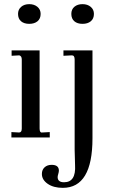

<svg xmlns="http://www.w3.org/2000/svg" viewBox="-20 -663 546 926"><path d="M35 0V-26L72 -24Q85 -24 85 -43V-376Q85 -393 73 -396L36 -394V-420H171V-43Q171 -33 174 -28Q177 -23 184 -24L220 -26V0ZM67 -596Q67 -617 82 -630Q97 -643 121 -643Q145 -643 160.5 -630Q176 -617 176 -596Q176 -573 161 -560.5Q146 -548 121 -548Q96 -548 81.5 -560.5Q67 -573 67 -596ZM283 243Q238 243 210 223.5Q182 204 182 176Q182 156 195 144Q208 132 229 132Q264 132 264 160Q264 166 261 176Q258 186 258 191Q258 216 289 216Q347 216 342 133Q340 75 340 59V-376Q340 -396 327 -396L286 -394V-420H426V4Q426 243 283 243ZM324 -596Q324 -618 339 -630.5Q354 -643 378 -643Q402 -643 417.5 -630Q433 -617 433 -596Q433 -573 418 -560.5Q403 -548 378 -548Q353 -548 338.5 -560.5Q324 -573 324 -596Z"/></svg>

Font: UnnaRegular
Style: Regular
Weight: 400
Designer: Jorge de Buen Unna
Foundry: Omnibus-Type
Version: Version 2.008;hotconv 1.0.109;makeotfexe 2.5.65596